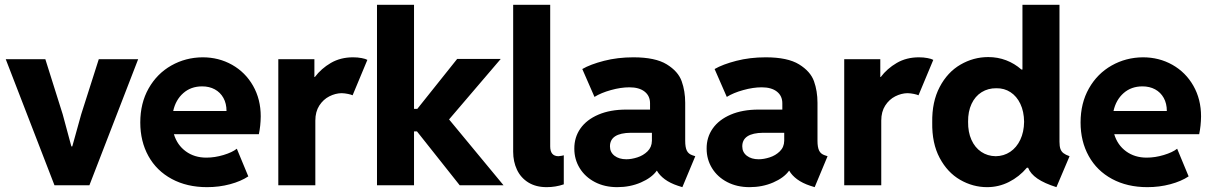

<svg xmlns="http://www.w3.org/2000/svg" viewBox="-20 -772 5049 800"><path d="M3.9 -525.4H168.9L241.2 -295.9L277.3 -162.1H281.2L318.4 -295.9L391.6 -525.4H555.7L352.5 0H207Z M564.5 -261.7Q564.5 -342.3 599.4 -403.8Q634.3 -465.3 693.8 -499Q753.4 -532.7 824.2 -533.2Q891.6 -533.2 947 -502Q1002.4 -470.7 1034.4 -414.6Q1066.4 -358.4 1066.4 -287.1Q1065.9 -247.6 1058.6 -212.9H704.6Q718.3 -167.5 754.2 -141.4Q790 -115.2 839.8 -115.2Q875 -115.2 911.4 -126.2Q947.8 -137.2 966.8 -152.3L1014.6 -37.1Q983.9 -16.6 938.5 -4.4Q893.1 7.8 842.8 7.8Q758.8 7.8 695.6 -26.4Q632.3 -60.5 598.4 -121.8Q564.5 -183.1 564.5 -261.7ZM923.8 -309.6Q923.8 -340.8 910.9 -364Q897.9 -387.2 875 -399.7Q852.1 -412.1 822.3 -412.1Q775.4 -412.1 743.7 -384Q711.9 -356 701.7 -309.6Z M1139.6 -525.4H1290V-451.2H1292Q1318.4 -486.3 1358.6 -509.8Q1398.9 -533.2 1451.2 -533.2Q1470.2 -533.2 1486.8 -530Q1503.4 -526.9 1510.7 -522.5L1449.2 -375Q1442.9 -377.9 1430.2 -380.6Q1417.5 -383.3 1403.3 -383.8Q1377.4 -383.3 1352.3 -370.6Q1327.1 -357.9 1310.5 -332.3Q1293.9 -306.6 1293.9 -269.5V0H1139.6Z M1550.8 -752H1705.1V-318.4H1718.8L1884.8 -526.4H2066.4L1851.1 -274.4L2078.1 0H1895.5L1717.3 -224.6H1705.1V0H1550.8Z M2118.2 -139.6V-752H2272.5V-162.1Q2272.5 -121.6 2306.6 -121.1Q2314.5 -121.6 2320.8 -123Q2327.1 -124.5 2329.1 -125V-3.9Q2294.9 7.8 2257.8 7.8Q2212.9 7.8 2181.4 -11.7Q2149.9 -31.2 2134 -64.9Q2118.2 -98.6 2118.2 -139.6Z M2373 -152.3Q2372.6 -199.7 2398.4 -236.6Q2424.3 -273.4 2473.4 -294.4Q2522.5 -315.4 2589.8 -315.4H2688.5V-341.8Q2688.5 -372.6 2665.8 -390.4Q2643.1 -408.2 2602.5 -408.2Q2566.9 -408.2 2525.6 -396.7Q2484.4 -385.3 2457 -368.2L2406.2 -484.4Q2439.9 -503.9 2496.8 -518.6Q2553.7 -533.2 2619.1 -533.2Q2710.4 -533.2 2758.1 -503.9Q2805.7 -474.6 2820.3 -433.6Q2835 -392.6 2835 -343.8V-185.5Q2835 -158.2 2841.8 -144.3Q2848.6 -130.4 2865.2 -125L2877 -121.1L2823.2 7.8L2804.7 2Q2772 -8.8 2750 -25.1Q2728 -41.5 2717.3 -60.5H2716.3Q2695.3 -31.2 2650.4 -11.7Q2605.5 7.8 2551.8 7.8Q2499.5 7.8 2458.7 -13.4Q2418 -34.7 2395.5 -71.3Q2373 -107.9 2373 -152.3ZM2589.8 -108.4Q2610.8 -108.4 2635.5 -116.2Q2660.2 -124 2678 -141.4Q2695.8 -158.7 2696.3 -185.5V-218.8H2608.4Q2521.5 -217.8 2521.5 -162.1Q2521.5 -137.7 2540.5 -123Q2559.6 -108.4 2589.8 -108.4Z M2924.3 -152.3Q2923.8 -199.7 2949.7 -236.6Q2975.6 -273.4 3024.7 -294.4Q3073.7 -315.4 3141.1 -315.4H3239.7V-341.8Q3239.7 -372.6 3217 -390.4Q3194.3 -408.2 3153.8 -408.2Q3118.2 -408.2 3076.9 -396.7Q3035.6 -385.3 3008.3 -368.2L2957.5 -484.4Q2991.2 -503.9 3048.1 -518.6Q3105 -533.2 3170.4 -533.2Q3261.7 -533.2 3309.3 -503.9Q3356.9 -474.6 3371.6 -433.6Q3386.2 -392.6 3386.2 -343.8V-185.5Q3386.2 -158.2 3393.1 -144.3Q3399.9 -130.4 3416.5 -125L3428.2 -121.1L3374.5 7.8L3356 2Q3323.2 -8.8 3301.3 -25.1Q3279.3 -41.5 3268.6 -60.5H3267.6Q3246.6 -31.2 3201.7 -11.7Q3156.7 7.8 3103 7.8Q3050.8 7.8 3010 -13.4Q2969.2 -34.7 2946.8 -71.3Q2924.3 -107.9 2924.3 -152.3ZM3141.1 -108.4Q3162.1 -108.4 3186.8 -116.2Q3211.4 -124 3229.2 -141.4Q3247.1 -158.7 3247.6 -185.5V-218.8H3159.7Q3072.8 -217.8 3072.8 -162.1Q3072.8 -137.7 3091.8 -123Q3110.8 -108.4 3141.1 -108.4Z M3497.6 -525.4H3647.9V-451.2H3649.9Q3676.3 -486.3 3716.6 -509.8Q3756.8 -533.2 3809.1 -533.2Q3828.1 -533.2 3844.7 -530Q3861.3 -526.9 3868.7 -522.5L3807.1 -375Q3800.8 -377.9 3788.1 -380.6Q3775.4 -383.3 3761.2 -383.8Q3735.4 -383.3 3710.2 -370.6Q3685.1 -357.9 3668.5 -332.3Q3651.9 -306.6 3651.9 -269.5V0H3497.6Z M4263.7 -73.2H4258.8Q4226.6 -35.2 4183.8 -13.7Q4141.1 7.8 4092.8 7.8Q4033.7 7.8 3980.7 -22.7Q3927.7 -53.2 3895.3 -114Q3862.8 -174.8 3864.3 -261.7Q3862.8 -347.7 3895.3 -409.4Q3927.7 -471.2 3981.9 -502.7Q4036.1 -534.2 4097.7 -534.2Q4137.2 -534.2 4172.4 -520.8Q4207.5 -507.3 4235.8 -482.4H4240.2V-752H4394.5V-181.6Q4394.5 -162.6 4398.4 -151.6Q4402.3 -140.6 4411.1 -133.8Q4419.9 -127 4436.5 -121.1L4381.8 7.8Q4332 -7.8 4302.7 -27.8Q4273.4 -47.9 4263.7 -73.2ZM4247.1 -264.6Q4246.6 -307.6 4231.4 -339.4Q4216.3 -371.1 4190.4 -387.9Q4164.6 -404.8 4131.8 -404.3Q4097.2 -404.8 4070.1 -387.9Q4043 -371.1 4028.1 -339.1Q4013.2 -307.1 4013.7 -264.6Q4013.2 -221.7 4027.6 -189.5Q4042 -157.2 4068.4 -139.4Q4094.7 -121.6 4128.9 -121.1Q4162.6 -121.6 4189.2 -139.4Q4215.8 -157.2 4231.2 -189.7Q4246.6 -222.2 4247.1 -264.6Z M4482.4 -261.7Q4482.4 -342.3 4517.3 -403.8Q4552.2 -465.3 4611.8 -499Q4671.4 -532.7 4742.2 -533.2Q4809.6 -533.2 4865 -502Q4920.4 -470.7 4952.4 -414.6Q4984.4 -358.4 4984.4 -287.1Q4983.9 -247.6 4976.6 -212.9H4622.6Q4636.2 -167.5 4672.1 -141.4Q4708 -115.2 4757.8 -115.2Q4793 -115.2 4829.3 -126.2Q4865.7 -137.2 4884.8 -152.3L4932.6 -37.1Q4901.9 -16.6 4856.4 -4.4Q4811 7.8 4760.7 7.8Q4676.8 7.8 4613.5 -26.4Q4550.3 -60.5 4516.4 -121.8Q4482.4 -183.1 4482.4 -261.7ZM4841.8 -309.6Q4841.8 -340.8 4828.9 -364Q4815.9 -387.2 4793 -399.7Q4770 -412.1 4740.2 -412.1Q4693.4 -412.1 4661.6 -384Q4629.9 -356 4619.6 -309.6Z"/></svg>

Font: Reddit Sans Fudge ExtraBold
Style: Regular
Weight: 800
Designer: Stephen Hutchings
Foundry: Reddit
Version: Version 1.011